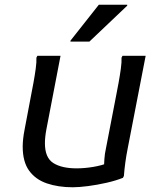

<svg xmlns="http://www.w3.org/2000/svg" viewBox="-20 -780 672 812"><path d="M76 -160Q76 -175 78 -193.5Q80 -212 84 -232L112 -380Q116 -400 121.5 -430Q127 -460 131 -489Q135 -518 134 -536L138 -544H236L176 -232Q173 -216 171.5 -201.5Q170 -187 170 -174Q170 -113 205.5 -90.5Q241 -68 304 -68Q337 -68 373.5 -74Q410 -80 440 -92L420 -68Q420 -85 421.5 -107.5Q423 -130 428 -152L472 -380Q476 -400 481.5 -430Q487 -460 491 -489Q495 -518 494 -536L498 -544H596L520 -152Q514 -122 510 -92.5Q506 -63 504 -36L500 -28Q470 -16 430.5 -7Q391 2 352.5 7Q314 12 288 12Q226 12 178 -4.5Q130 -21 103 -58.5Q76 -96 76 -160ZM278 -604V-608L398 -760H518V-756L358 -604Z"/></svg>

Font: Kufam
Style: Italic
Weight: 400
Italic angle: -11°
Designer: Artur Schmal
Foundry: Original Type
Version: Version 1.301; ttfautohint (v1.8.3)